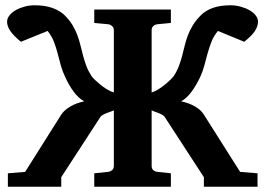

<svg xmlns="http://www.w3.org/2000/svg" viewBox="-20 -707 1004 727"><path d="M957 -625Q957 -607.9 945.3 -589.8Q933.6 -571.8 904.8 -548.8L805.2 -589.8Q789.6 -571.3 781 -549.6Q772.5 -527.8 766.1 -504.9Q759.8 -481.9 753.7 -459Q747.6 -436 737.8 -415Q723.6 -384.8 705.8 -360.4Q688 -335.9 666 -323.2Q696.8 -316.9 719.5 -303.2Q742.2 -289.6 752 -272.9L889.2 -56.2L955.1 -50.8V0H752V-36.1L603 -265.1Q600.1 -269 593.5 -272.7Q586.9 -276.4 579.3 -279.3Q571.8 -282.2 564.7 -284.7Q557.6 -287.1 554.2 -289.1V-78.1Q554.2 -68.4 560.5 -62.7Q566.9 -57.1 576.2 -56.2L627 -50.8V0H336.9V-50.8L389.2 -56.2Q397.5 -57.1 404.3 -62.7Q411.1 -68.4 411.1 -78.1V-289.1Q407.2 -287.1 400.1 -284.7Q393.1 -282.2 385.3 -279.3Q377.4 -276.4 370.6 -272.7Q363.8 -269 360.8 -265.1L211.9 -36.1V0H9.8V-50.8L75.2 -56.2L211.9 -272.9Q222.7 -289.6 245.4 -303.2Q268.1 -316.9 298.8 -323.2Q276.4 -335.9 258.5 -360.4Q240.7 -384.8 227.1 -415Q216.8 -436 210.4 -459L198.2 -504.9Q192.4 -527.8 183.8 -549.6Q175.3 -571.3 160.2 -589.8L59.1 -548.8Q31.2 -571.8 19 -589.8Q6.8 -607.9 6.8 -625Q6.8 -637.2 15.9 -648.7Q24.9 -660.2 39.6 -668.5Q54.2 -676.8 72.8 -681.9Q91.3 -687 110.8 -687Q150.4 -687 178.2 -677Q206.1 -667 224.1 -649.9Q243.2 -630.9 254.6 -611.8Q266.1 -592.8 273.2 -573.2Q280.3 -553.7 284.9 -534.4Q289.6 -515.1 294.7 -495.6Q299.8 -476.1 307.1 -456.8Q314.5 -437.5 327.1 -418Q329.6 -414.1 338.4 -405.5Q347.2 -397 359.1 -387.2Q371.1 -377.4 384.8 -368.9Q398.4 -360.4 411.1 -356.9V-592.8Q411.1 -602.5 404.3 -608.4Q397.5 -614.3 389.2 -615.2L336.9 -620.1V-670.9H627V-620.1L576.2 -615.2Q566.9 -614.3 560.5 -608.4Q554.2 -602.5 554.2 -592.8V-356.9Q566.4 -360.4 579.8 -368.9Q593.3 -377.4 605.2 -387.2Q617.2 -397 625.7 -405.5Q634.3 -414.1 637.2 -418Q649.9 -437 657.2 -456.5Q664.6 -476.1 669.7 -495.6Q674.8 -515.1 679.4 -534.4Q684.1 -553.7 691.4 -573.2Q698.7 -592.8 710.4 -611.8Q722.2 -630.9 741.2 -649.9Q758.3 -667 785.9 -677Q813.5 -687 853 -687Q872.6 -687 891.1 -681.9Q909.7 -676.8 924.3 -668.5Q939 -660.2 948 -648.7Q957 -637.2 957 -625Z"/></svg>

Font: Charis SIL
Style: Bold
Weight: 700
Foundry: SIL International
Version: Version 4.112